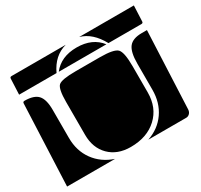

<svg xmlns="http://www.w3.org/2000/svg" viewBox="-132 -802 1010 964"><g transform="rotate(-30 372.5 -320.0)"><path d="M208 -190V-380Q208 -456 226.5 -473Q245 -490 326 -490H467Q548 -490 567.5 -470Q587 -450 587 -368V-217Q587 -129 529.5 -75.5Q472 -22 377 -22Q300 -22 254 -68Q208 -114 208 -190ZM471 -10Q538 -33 576 -87.5Q614 -142 614 -217V-368Q614 -435 635.5 -462.5Q657 -490 710 -490H740L720 -40Q719 -27 710.5 -18.5Q702 -10 690 -10ZM0 -10 20 -480Q20 -490 30 -490Q85 -490 107.5 -465Q130 -440 130 -380V-217Q130 -142 169.5 -87.5Q209 -33 278 -10ZM22 -530 26 -620Q26 -630 36 -630H350Q276 -610 239 -530ZM428 -630H745L741 -540Q741 -530 731 -530H540Q496 -611 428 -630ZM252 -530Q299 -591 390 -591Q481 -591 528 -530Z"/></g></svg>

Font: PrimecolorB
Style: Medium
Weight: 500
Designer: gluk
Foundry: gluk
Version: Version 0.672